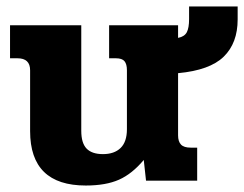

<svg xmlns="http://www.w3.org/2000/svg" viewBox="-20 -558 754 593"><path d="M73 -153V-341Q73 -378 34 -378H11V-480H231V-154Q231 -116 247.5 -99Q264 -82 298 -82Q333 -82 352.5 -101Q372 -120 372 -159V-341Q372 -360 364.5 -369Q357 -378 338 -378H317V-480H530V-441Q550 -445 557 -458.5Q564 -472 564 -499V-538H714V-498Q714 -425 671 -383Q628 -341 530 -332V-140Q530 -121 539 -111.5Q548 -102 569 -102H589V0H431L424 -64Q388 -21 347.5 -3Q307 15 245 15Q73 15 73 -153Z"/></svg>

Font: Pridi SemiBold
Style: Regular
Weight: 600
Designer: Katatrad Team
Foundry: CadsonDemak
Version: Version 1.001